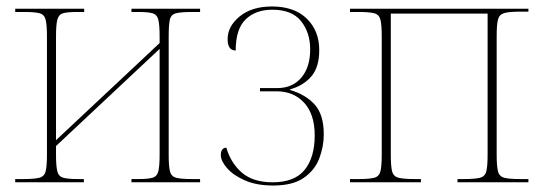

<svg xmlns="http://www.w3.org/2000/svg" viewBox="-20 -563 1680 593"><path d="M27 0V-10H52Q86 -10 101.5 -14Q117 -18 121 -34Q125 -50 125 -85V-451Q125 -486 121 -502Q117 -518 102.5 -522Q88 -526 56 -526H27V-536H240V-526H218Q188 -526 174.5 -522Q161 -518 157 -502Q153 -486 153 -451V-130L473 -430V-451Q473 -486 469 -502Q465 -518 451 -522Q437 -526 408 -526H386V-536H598V-526H573Q539 -526 523.5 -522Q508 -518 504.5 -502Q501 -486 501 -451V-84Q501 -49 505 -33.5Q509 -18 524 -14Q539 -10 573 -10H598V0H386V-10H407Q437 -10 451 -14Q465 -18 469 -34Q473 -50 473 -85V-412L153 -112V-85Q153 -50 157 -34Q161 -18 175.5 -14Q190 -10 221 -10H239V0Z M824 10Q772 10 736 -6Q700 -22 681 -44Q662 -66 662 -84Q662 -106 679 -107Q693 -59 727.5 -29.5Q762 0 822 0Q890 0 921 -38.5Q952 -77 952 -145Q952 -210 919.5 -245.5Q887 -281 834 -281H783V-291H837Q883 -291 910.5 -323Q938 -355 938 -411Q938 -462 910 -497.5Q882 -533 821 -533Q770 -533 739 -503.5Q708 -474 708 -407Q683 -407 683 -442Q683 -482 720.5 -512.5Q758 -543 820 -543Q889 -543 927.5 -505.5Q966 -468 966 -408Q966 -356 942 -327.5Q918 -299 876 -287V-285Q924 -271 952 -240Q980 -209 980 -148Q980 -110 966 -73.5Q952 -37 918 -13.5Q884 10 824 10Z M1061 0V-10H1088Q1121 -10 1136 -14Q1151 -18 1155 -34Q1159 -50 1159 -85V-451Q1159 -486 1155 -502Q1151 -518 1136 -522Q1121 -526 1089 -526H1061V-536H1612V-527H1586Q1552 -527 1537 -522.5Q1522 -518 1518 -502.5Q1514 -487 1514 -452V-85Q1514 -50 1518 -34Q1522 -18 1537.5 -14Q1553 -10 1586 -10H1612V0H1393V-10H1413Q1447 -10 1462.5 -14Q1478 -18 1482 -34Q1486 -50 1486 -85V-521H1187V-85Q1187 -50 1191 -34Q1195 -18 1211 -14Q1227 -10 1261 -10H1280V0Z"/></svg>

Font: Noto Serif Display SemiCondensed Thin
Style: Regular
Weight: 100
Width: 4
Designer: Monotype Design Team
Foundry: Monotype Imaging Inc.
Version: Version 2.009